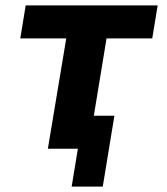

<svg xmlns="http://www.w3.org/2000/svg" viewBox="-20 -550 616 710"><path d="M245 140H360L403 -122H327L374 -408H543L563 -530H75L55 -408H225L157 0H268Z"/></svg>

Font: Iosevka Sparkle Heavy Oblique
Style: Regular
Weight: 900
Italic angle: -9°
Designer: Belleve Invis
Foundry: Belleve Invis
Version: Version 4.5.0; ttfautohint (v1.8.3)